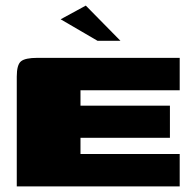

<svg xmlns="http://www.w3.org/2000/svg" viewBox="-20 -667 688 687"><path d="M40 0V-393Q40 -435 55 -447.5Q70 -460 114 -460H623V-344H268V-289H588V-174H268V-116H623V0ZM329 -521 197 -598 287 -647 411 -521Z"/></svg>

Font: Genos Black
Style: Regular
Weight: 900
Designer: Robert E. Leuschke
Foundry: Robert E. Leuschke
Version: Version 1.010